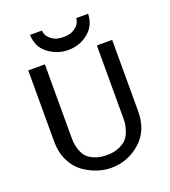

<svg xmlns="http://www.w3.org/2000/svg" viewBox="-160 -1006 1011 1139"><g transform="rotate(-20 346.0 -436.0)"><path d="M80.1 -244.1V-694.8H185.1V-242.2Q185.1 -219.2 186 -203.1Q187 -187 196 -158Q205.1 -128.9 220.5 -110.4Q235.8 -91.8 268.8 -77.4Q301.8 -63 348.1 -63Q392.1 -63 424.6 -76.9Q457 -90.8 473.6 -109.4Q490.2 -127.9 499.5 -154.5Q508.8 -181.2 511 -198.5Q513.2 -215.8 513.2 -235.8V-694.8H609.9V-243.2Q609.9 -122.1 530.5 -52.5Q451.2 17.1 346.2 17.1Q301.3 17.1 256.1 1.5Q210.9 -14.2 170.9 -43.7Q130.9 -73.2 105.5 -125.7Q80.1 -178.2 80.1 -244.1ZM162.1 -889.2H236.8Q239.7 -856.9 262.9 -837.4Q286.1 -817.9 306.6 -813.5Q327.1 -809.1 345.2 -809.1Q364.3 -809.1 384.5 -813.5Q404.8 -817.9 428 -837.4Q451.2 -856.9 454.1 -889.2H528.8Q526.9 -814.9 472.4 -771Q418 -727.1 346.2 -727.1Q277.3 -727.1 220.7 -769.5Q164.1 -812 162.1 -889.2Z"/></g></svg>

Font: CMU Bright
Style: SemiBold
Weight: 600
Version: Version 0.7.0